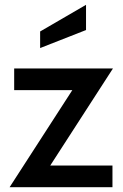

<svg xmlns="http://www.w3.org/2000/svg" viewBox="-20 -779 511 799"><path d="M189 -90H448V0H20L281 -404H39V-494H450ZM147 -648 338 -759V-654L147 -579Z"/></svg>

Font: Cabin Medium
Style: Regular
Weight: 500
Designer: Pablo Impallari
Foundry: Pablo Impallari. http://www.impallari.com Igino Marini. http://www.ikern.com
Version: Version 2.001